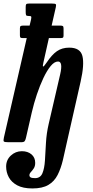

<svg xmlns="http://www.w3.org/2000/svg" viewBox="-25 -800 523 1080"><path d="M105 -656H141.5L149.5 -689.5Q152.5 -703.5 150.5 -706.8Q148.5 -710 139 -710H137Q124.5 -710 122 -714.5Q119.5 -719 119.5 -732.5V-760Q119.5 -772.5 122.5 -776.2Q125.5 -780 138 -780H267.5Q285 -780 288.5 -776.5Q292 -773 289 -759.5L265.5 -656H315Q325 -656 328.8 -653Q332.5 -650 332.5 -639V-601Q332.5 -592 329.8 -589Q327 -586 318.5 -586H250L219.5 -450Q214 -427.5 217.5 -425.8Q221 -424 238 -449Q266.5 -492 295.2 -512Q324 -532 364.5 -532Q426.5 -532 438.5 -485Q450.5 -438 428.5 -341L353 -7.5Q340.5 50.5 329 99.2Q317.5 148 299 184.2Q280.5 220.5 247 240.2Q213.5 260 157 260Q104.5 260 72 242.5Q39.5 225 24.5 197Q9.5 169 9.5 137Q9.5 99.5 36 75Q62.5 50.5 98 50.5Q131 50.5 152 68.2Q173 86 173 116Q173 135 165 147Q157 159 148.8 167.8Q140.5 176.5 140.5 185.5Q140.5 194 147.5 198Q154.5 202 172.5 202Q202 202 213.5 174.8Q225 147.5 227.8 102.8Q230.5 58 233.5 4Q236.5 -50 249 -103.5L313.5 -382Q330 -454 301.5 -454Q281 -454 260 -428.5Q239 -403 219 -360.8Q199 -318.5 182.2 -268.2Q165.5 -218 154 -168.5L121 -24.5Q118 -11.5 113.5 -5.8Q109 0 93 0H22.5Q0 0 -3.5 -4.5Q-7 -9 -3 -26.5L125.5 -586H101Q92 -586 89.5 -589.2Q87 -592.5 87 -602V-640Q87 -650.5 91 -653.2Q95 -656 105 -656Z"/></svg>

Font: Besley* Condensed Semi
Style: Italic
Weight: 600
Width: 3
Italic angle: -13°
Designer: Owen Earl
Foundry: indestructible type*
Version: Version 3.000; ttfautohint (v1.8.3)